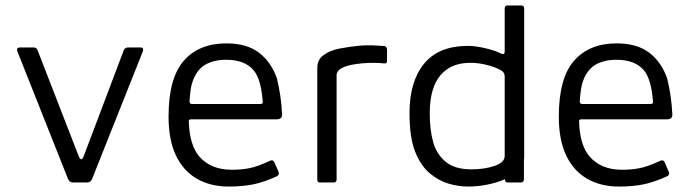

<svg xmlns="http://www.w3.org/2000/svg" viewBox="-20 -671 2545 706"><path d="M230 -13.2 44.8 -479.8Q37.5 -496.5 54.3 -496.5H103.8Q114.7 -496.3 118.3 -486L270.5 -94Q278.3 -77.5 286.5 -93.3L435 -486Q439.8 -496.5 450.5 -496.5H496Q511 -496.5 504.3 -479.7L318.7 -13.2Q312.8 -0.2 301.2 0H247.3Q236.3 0 230 -13.2Z M946.3 -296.2Q939.7 -380.8 912.8 -412.3Q880.2 -451.3 811.7 -451.2Q765.7 -451.2 734.2 -432.7Q702.7 -414.2 687.7 -369.7Q680.3 -349.8 676.8 -298.7Q677.3 -288.7 684.5 -288.7H937.3Q946.7 -288.7 946.3 -296.2ZM674.3 -223.8Q677 -136.7 713.5 -94.8Q755.7 -47.2 830.7 -46.8Q867.7 -46.7 896.3 -52.5Q923.3 -57 973.2 -80Q984.5 -84.7 989 -74.2L1004 -39.8Q1009 -27.8 996.8 -22.2Q951.2 -1.7 914.8 6.2Q873.3 15 821.7 15Q753.8 15 704 -13.7Q654.2 -42.3 627 -99.2Q599.8 -156 599.8 -242.3Q599.8 -383.8 655.9 -447.7Q712 -511.5 812.2 -511.5Q887.5 -511.5 932.4 -477.2Q977.3 -442.8 998.3 -382.5Q1013.8 -319.3 1017.2 -251.8Q1018.5 -232.5 998.5 -232.3H681.3Q673.2 -231.5 674.3 -223.8Z M1146.7 -11.2V-420.8Q1146.7 -451.8 1169.2 -467.8Q1192.7 -485.7 1229.8 -492.7Q1269.3 -500.3 1305.3 -503.2Q1330 -505 1348.7 -504.4Q1367.3 -503.8 1394.2 -501.7Q1403.2 -499.8 1403.2 -485.5L1403 -446Q1403 -436.7 1393.3 -437.8Q1357 -441.8 1313.5 -438.3Q1217.7 -430 1217.7 -394.5V-11.8Q1217.7 0 1207.3 0H1155.2Q1146.7 0 1146.7 -11.2Z M1713.5 -48.3Q1761.5 -48.3 1798.7 -61Q1835.8 -73.7 1835.8 -97.7V-389.7Q1836 -405 1821 -413.3Q1798 -425.7 1771.5 -431.8Q1740.2 -440 1710.3 -440Q1658.5 -440 1625 -417.1Q1591.5 -394.2 1575.8 -353.1Q1560.2 -312 1560.2 -255.2Q1560.2 -194.3 1572.6 -149.2Q1585 -104.2 1618.7 -76.2Q1652.3 -48.3 1713.5 -48.3ZM1835.8 -481.5V-640.2Q1836 -650.8 1846.8 -651H1896.3Q1907.7 -651 1907.5 -639V-95Q1907.3 -67.7 1889 -47.2Q1870.7 -26.8 1838.7 -12.8Q1806.7 1.2 1770.4 8.1Q1734.2 15 1702 15Q1666.2 15 1629.5 4.3Q1592.8 -6.3 1559.9 -34.1Q1527 -61.8 1506.4 -113.5Q1485.8 -165.2 1485.8 -256.3Q1485.8 -370.7 1539.2 -436.5Q1592.5 -502.3 1701.7 -502.3Q1721.3 -502.3 1749 -497.1Q1776.7 -491.8 1803.7 -482.5L1821.8 -474.3Q1835.8 -468 1835.8 -481.5ZM1838.2 -153.7H1906.5V-13Q1906.5 0 1895.8 0H1845.8Q1837 0 1837 -11.2Z M2381.3 -296.2Q2374.7 -380.8 2347.8 -412.3Q2315.2 -451.3 2246.7 -451.2Q2200.7 -451.2 2169.2 -432.7Q2137.7 -414.2 2122.7 -369.7Q2115.3 -349.8 2111.8 -298.7Q2112.3 -288.7 2119.5 -288.7H2372.3Q2381.7 -288.7 2381.3 -296.2ZM2109.3 -223.8Q2112 -136.7 2148.5 -94.8Q2190.7 -47.2 2265.7 -46.8Q2302.7 -46.7 2331.3 -52.5Q2358.3 -57 2408.2 -80Q2419.5 -84.7 2424 -74.2L2439 -39.8Q2444 -27.8 2431.8 -22.2Q2386.2 -1.7 2349.8 6.2Q2308.3 15 2256.7 15Q2188.8 15 2139 -13.7Q2089.2 -42.3 2062 -99.2Q2034.8 -156 2034.8 -242.3Q2034.8 -383.8 2090.9 -447.7Q2147 -511.5 2247.2 -511.5Q2322.5 -511.5 2367.4 -477.2Q2412.3 -442.8 2433.3 -382.5Q2448.8 -319.3 2452.2 -251.8Q2453.5 -232.5 2433.5 -232.3H2116.3Q2108.2 -231.5 2109.3 -223.8Z"/></svg>

Font: Vivano Light
Style: Regular
Weight: 300
Designer: Joe Prince, Josias Burgherr
Version: Version 2.064;September 19, 2022;FontCreator 14.0.0.2877 64-